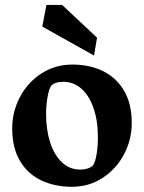

<svg xmlns="http://www.w3.org/2000/svg" viewBox="-20 -734 575 767"><path d="M269.5 -476.1Q336.4 -476.1 389.9 -450.7Q443.4 -425.3 474.9 -372.8Q506.3 -320.3 506.3 -242.2Q506.3 -175.8 475.3 -117.2Q444.3 -58.6 389.6 -23.2Q335 12.2 267.6 12.2Q199.7 12.2 145.8 -12.9Q91.8 -38.1 60.3 -90.3Q28.8 -142.6 28.8 -221.2Q28.8 -287.6 59.6 -346.2Q90.3 -404.8 145.3 -440.4Q200.2 -476.1 269.5 -476.1ZM351.6 -73.7Q360.8 -85.9 366 -118.7Q371.1 -151.4 371.1 -184.6Q371.1 -252 353.5 -302.5Q335.9 -353 304.7 -380.1Q273.4 -407.2 233.4 -407.2Q197.8 -407.2 183.6 -390.1Q175.3 -377.4 169.7 -345Q164.1 -312.5 164.1 -278.8Q164.1 -215.8 180.2 -165.5Q196.3 -115.2 227.1 -85.9Q257.8 -56.6 300.3 -56.6Q317.4 -56.6 331.1 -61.3Q344.7 -65.9 351.6 -73.7ZM148.9 -627.9 165.5 -714.4H228L367.7 -583.5L355.5 -512.2Z"/></svg>

Font: Vesper Libre
Style: Bold
Weight: 700
Designer: Robert Keller & Kimya Gandhi
Foundry: Mota Italic
Version: Version 1.058